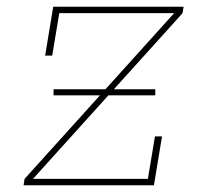

<svg xmlns="http://www.w3.org/2000/svg" viewBox="-20 -550 640 570"><path d="M50 0 53 -19 497 -511H156L135 -385H114L138 -530H525L522 -511L78 -19H419L440 -145H461L437 0ZM139 -267V-285H441V-267Z"/></svg>

Font: Iosevka Slab ThExObl
Style: Regular
Weight: 100
Width: 7
Italic angle: -9°
Monospace: yes
Designer: Belleve Invis
Foundry: Belleve Invis
Version: Version 11.1.1; ttfautohint (v1.8.3)